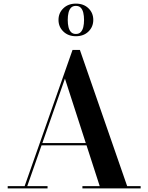

<svg xmlns="http://www.w3.org/2000/svg" viewBox="-20 -1040 819 1060"><path d="M205 -237.5V-250H512.5V-237.5ZM421 -764.5 682 -12.5H756.5V0H435V-12.5H530.5L338.5 -606L130.5 -12.5H242.5V0H22.5V-12.5H116L380.5 -764.5ZM399 -840Q356.5 -840 329.8 -866Q303 -892 303 -930Q303 -968.5 329.8 -994.2Q356.5 -1020 399 -1020Q442 -1020 468.5 -994.2Q495 -968.5 495 -930Q495 -892 468.5 -866Q442 -840 399 -840ZM399 -852.5Q416 -852.5 425.8 -862.8Q435.5 -873 439.8 -890.2Q444 -907.5 444 -930Q444 -952 439.8 -969.8Q435.5 -987.5 425.8 -997.5Q416 -1007.5 399 -1007.5Q382 -1007.5 372.2 -997.5Q362.5 -987.5 358.2 -969.8Q354 -952 354 -930Q354 -907.5 358.2 -890.2Q362.5 -873 372.2 -862.8Q382 -852.5 399 -852.5Z"/></svg>

Font: Bodoni Moda 18pt SemiBold
Style: Regular
Weight: 600
Designer: Owen Earl
Foundry: indestructible type
Version: Version 2.005